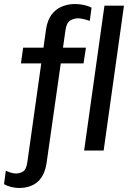

<svg xmlns="http://www.w3.org/2000/svg" viewBox="-72 -748 692 954"><path d="M22 186Q4 186 -16.5 181Q-37 176 -52 167L-43 100Q-33 105 -19.5 109.5Q-6 114 8 114Q26 114 42.5 104Q59 94 64 57L133 -433H32L43 -511H144L157 -604Q164 -648 184 -675Q204 -702 234.5 -715Q265 -728 300 -728Q324 -728 346 -723Q368 -718 383 -710L374 -644Q361 -649 344 -653Q327 -657 316 -657Q294 -657 276 -645.5Q258 -634 253 -596L241 -511H355L343 -433H230L160 58Q151 123 116 154.5Q81 186 22 186ZM346 0 447 -720H544L443 0Z"/></svg>

Font: Chivo Mono
Style: Italic
Weight: 400
Italic angle: -8.05°
Monospace: yes
Version: Version 1.008